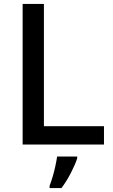

<svg xmlns="http://www.w3.org/2000/svg" viewBox="-20 -734 576 975"><path d="M95 0V-714H203V-93H508V0ZM372 70Q363 99 340.5 143Q318 187 292 221H232V209Q239 191 247 164.5Q255 138 261 110Q267 82 270 61H372Z"/></svg>

Font: Noto Sans Medium
Style: Regular
Weight: 500
Designer: Monotype Design Team
Foundry: Monotype Imaging Inc.
Version: Version 2.007